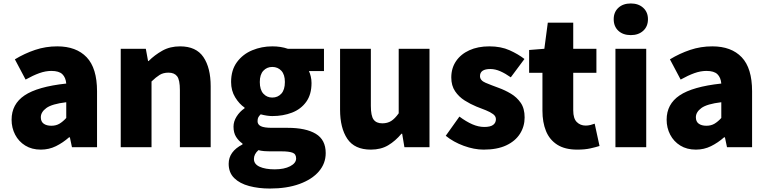

<svg xmlns="http://www.w3.org/2000/svg" viewBox="-20 -851 4433 1110"><path d="M216 14Q164 14 126 -9.5Q88 -33 67.5 -72.5Q47 -112 47 -159Q47 -249 122 -299.5Q197 -350 363 -368Q360 -403 340.5 -422Q321 -441 277 -441Q243 -441 207 -428Q171 -415 128 -391L66 -508Q122 -542 183 -562.5Q244 -583 311 -583Q421 -583 481 -520Q541 -457 541 -323V0H396L384 -57H379Q344 -26 303.5 -6Q263 14 216 14ZM277 -124Q304 -124 324 -136Q344 -148 363 -169V-260Q280 -250 248 -226.5Q216 -203 216 -173Q216 -148 232.5 -136Q249 -124 277 -124Z M678 0V-569H823L836 -498H839Q874 -533 918.5 -558Q963 -583 1021 -583Q1114 -583 1156 -521Q1198 -459 1198 -352V0H1020V-330Q1020 -389 1004 -410Q988 -431 954 -431Q924 -431 903 -418Q882 -405 856 -380V0Z M1540 239Q1475 239 1420.5 224.5Q1366 210 1334 178.5Q1302 147 1302 96Q1302 25 1382 -16V-21Q1360 -36 1345 -59.5Q1330 -83 1330 -119Q1330 -149 1348 -177.5Q1366 -206 1394 -225V-229Q1363 -250 1339.5 -288.5Q1316 -327 1316 -377Q1316 -446 1350 -492Q1384 -538 1438.5 -560.5Q1493 -583 1554 -583Q1604 -583 1644 -569H1853V-440H1766Q1772 -428 1776.5 -409.5Q1781 -391 1781 -371Q1781 -305 1750.5 -262.5Q1720 -220 1668.5 -200Q1617 -180 1554 -180Q1540 -180 1523 -182.5Q1506 -185 1487 -190Q1478 -181 1473.5 -173Q1469 -165 1469 -150Q1469 -131 1488 -121.5Q1507 -112 1553 -112H1643Q1748 -112 1805.5 -77.5Q1863 -43 1863 34Q1863 94 1823.5 140Q1784 186 1711.5 212.5Q1639 239 1540 239ZM1554 -287Q1586 -287 1606.5 -309.5Q1627 -332 1627 -377Q1627 -420 1606.5 -442Q1586 -464 1554 -464Q1523 -464 1502.5 -442Q1482 -420 1482 -377Q1482 -332 1502.5 -309.5Q1523 -287 1554 -287ZM1568 128Q1623 128 1657.5 110Q1692 92 1692 65Q1692 39 1670.5 31.5Q1649 24 1609 24H1555Q1524 24 1506 22.5Q1488 21 1474 17Q1448 40 1448 68Q1448 98 1481 113Q1514 128 1568 128Z M2124 14Q2030 14 1988 -48.5Q1946 -111 1946 -217V-569H2124V-239Q2124 -181 2140 -159.5Q2156 -138 2190 -138Q2220 -138 2241.5 -151.5Q2263 -165 2285 -196V-569H2463V0H2318L2305 -78H2301Q2266 -36 2224 -11Q2182 14 2124 14Z M2776 14Q2721 14 2661 -8Q2601 -30 2557 -66L2636 -177Q2675 -148 2710.5 -132.5Q2746 -117 2780 -117Q2815 -117 2831 -129Q2847 -141 2847 -162Q2847 -179 2831 -191Q2815 -203 2789 -213.5Q2763 -224 2734 -235Q2700 -249 2666.5 -270Q2633 -291 2611 -323.5Q2589 -356 2589 -403Q2589 -457 2616.5 -497.5Q2644 -538 2693.5 -560.5Q2743 -583 2809 -583Q2876 -583 2926 -560.5Q2976 -538 3012 -510L2933 -404Q2902 -426 2872.5 -439Q2843 -452 2815 -452Q2755 -452 2755 -411Q2755 -386 2787 -372.5Q2819 -359 2863 -343Q2899 -330 2933.5 -309.5Q2968 -289 2990.5 -256.5Q3013 -224 3013 -172Q3013 -120 2986 -77.5Q2959 -35 2906.5 -10.5Q2854 14 2776 14Z M3317 14Q3246 14 3201.5 -14.5Q3157 -43 3136.5 -93.5Q3116 -144 3116 -211V-430H3039V-562L3127 -569L3147 -720H3294V-569H3428V-430H3294V-213Q3294 -166 3314.5 -145.5Q3335 -125 3366 -125Q3380 -125 3394 -128.5Q3408 -132 3418 -136L3446 -7Q3424 0 3392.5 7Q3361 14 3317 14Z M3538 0V-569H3716V0ZM3627 -648Q3582 -648 3555 -673Q3528 -698 3528 -740Q3528 -781 3555 -806Q3582 -831 3627 -831Q3671 -831 3698.5 -806Q3726 -781 3726 -740Q3726 -698 3698.5 -673Q3671 -648 3627 -648Z M4003 14Q3951 14 3913 -9.5Q3875 -33 3854.5 -72.5Q3834 -112 3834 -159Q3834 -249 3909 -299.5Q3984 -350 4150 -368Q4147 -403 4127.5 -422Q4108 -441 4064 -441Q4030 -441 3994 -428Q3958 -415 3915 -391L3853 -508Q3909 -542 3970 -562.5Q4031 -583 4098 -583Q4208 -583 4268 -520Q4328 -457 4328 -323V0H4183L4171 -57H4166Q4131 -26 4090.5 -6Q4050 14 4003 14ZM4064 -124Q4091 -124 4111 -136Q4131 -148 4150 -169V-260Q4067 -250 4035 -226.5Q4003 -203 4003 -173Q4003 -148 4019.5 -136Q4036 -124 4064 -124Z"/></svg>

Font: Source Han Sans TC Heavy
Style: Regular
Weight: 900
Designer: Ryoko NISHIZUKA Ë•øÂ°öÊ∂ºÂ≠ê (kana, bopomofo & ideographs); Paul D. Hunt (Latin, Greek & Cyrillic); Sandoll Communicatio
Foundry: Adobe
Version: Version 2.004;hotconv 1.0.118;makeotfexe 2.5.65603